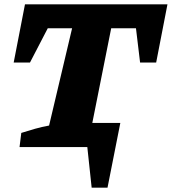

<svg xmlns="http://www.w3.org/2000/svg" viewBox="-20 -677 791 884"><path d="M402 187 382 0H70L78 -65Q109 -75 141 -84Q173 -93 206 -99L312 -547H200L118 -389H43L95 -657H751L699 -389H625L606 -547H492L405 -111H534L475 187Z"/></svg>

Font: Piazzolla ExtraBold
Style: Italic
Weight: 800
Italic angle: -11.3°
Designer: Juan Pablo del Peral
Foundry: Huerta Tipografica
Version: Version 1.330